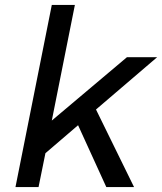

<svg xmlns="http://www.w3.org/2000/svg" viewBox="-20 -762 660 782"><path d="M620 -529 371 -316 526 0H413L298 -252L165 -138L137 0H43L191 -742H285L191 -271L497 -529Z"/></svg>

Font: TypoPRO Montserrat
Style: Italic
Weight: 400
Italic angle: -11.3°
Designer: Julieta Ulanovsky
Foundry: Julieta Ulanovsky
Version: Version 6.001